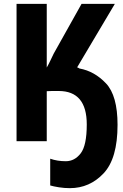

<svg xmlns="http://www.w3.org/2000/svg" viewBox="-20 -734 640 998"><path d="M343 244Q446 244 518.5 167Q591 90 591 -85Q591 -237 531 -300.5Q471 -364 393 -378Q392 -379 389 -380.5Q386 -382 381 -384L577 -714H404L259 -455Q250 -437 242 -419.5Q234 -402 223 -383V-714H66V0H223V-260Q236 -261 251 -261Q266 -261 285 -261Q431 -261 431 -87Q431 22 399.5 63Q368 104 322 104Q278 104 241 91V230Q258 235 286 239.5Q314 244 343 244Z"/></svg>

Font: Noto Sans Mono Extra
Style: Regular
Weight: 800
Designer: Monotype Design Team
Foundry: Monotype Imaging Inc.
Version: Version 1.900